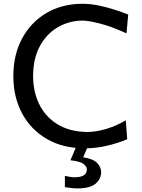

<svg xmlns="http://www.w3.org/2000/svg" viewBox="-20 -791 766 1039"><path d="M440.9 11.7Q320.8 11.7 233.6 -38.8Q146.5 -89.4 99.4 -177.7Q52.2 -266.1 52.2 -378.9Q52.2 -493.7 99.1 -581.8Q146 -669.9 230.5 -720.2Q314.9 -770.5 426.8 -770.5Q469.7 -770.5 515.1 -761Q560.5 -751.5 601.8 -738Q643.1 -724.6 673.8 -712.4L664.6 -610.4Q583 -647.9 520 -663.8Q457 -679.7 425.3 -679.7Q350.1 -678.2 289.8 -641.8Q229.5 -605.5 194.3 -538.8Q159.2 -472.2 159.2 -378.9Q159.2 -295.9 191.9 -228Q224.6 -160.2 289.6 -119.4Q354.5 -78.6 450.2 -76.7Q499 -76.7 555.4 -93.5Q611.8 -110.4 660.6 -140.1L668.5 -37.6Q621.1 -17.1 560.3 -2.7Q499.5 11.7 440.9 11.7ZM397 228.5Q381.8 228.5 362.5 226.1Q343.3 223.6 331.1 221.7V160.6Q340.3 163.1 356.7 165.8Q373 168.5 384.8 168.5Q420.9 167.5 435.5 156Q450.2 144.5 450.2 126.5Q450.2 110.8 432.9 96.7Q415.5 82.5 361.3 76.2L401.9 -20.5H456.1V0L430.2 60.1Q484.9 68.8 506.1 91.3Q527.3 113.8 527.3 141.1Q527.3 176.8 497.8 202.6Q468.3 228.5 397 228.5Z"/></svg>

Font: Pinar DS1 Medium
Style: Regular
Weight: 500
Designer: Amin Abedi
Version: Version 3.000